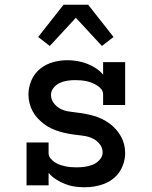

<svg xmlns="http://www.w3.org/2000/svg" viewBox="-20 -782 640 810"><path d="M337 8Q316 8 295 5Q274 2 254 -6Q234 -14 216 -25.5Q198 -37 185 -53V0H92V-181H185V-136Q185 -124 193 -114Q201 -104 211 -97.5Q221 -91 232.5 -87Q244 -83 255.5 -80.5Q267 -78 279 -77Q291 -76 303 -76Q321 -76 338.5 -78.5Q356 -81 372 -87.5Q388 -94 400.5 -108Q413 -122 413 -139Q413 -158 401.5 -173Q390 -188 373.5 -196.5Q357 -205 339 -208Q321 -211 302.5 -213Q284 -215 266 -218.5Q248 -222 231 -227Q214 -232 197 -240Q180 -248 165.5 -259Q151 -270 138.5 -283.5Q126 -297 117.5 -313Q109 -329 104.5 -347Q100 -365 100 -383Q100 -414 112.5 -443Q125 -472 149 -491.5Q173 -511 203 -519.5Q233 -528 264 -528Q285 -528 306 -524.5Q327 -521 346.5 -513.5Q366 -506 384 -494.5Q402 -483 415 -467V-520H508V-339H415V-384Q415 -396 407.5 -405.5Q400 -415 389.5 -421.5Q379 -428 368 -432.5Q357 -437 345 -439.5Q333 -442 321 -443Q309 -444 297 -444Q281 -444 264 -441.5Q247 -439 232 -432Q217 -425 206 -411.5Q195 -398 195 -381Q195 -363 206.5 -347.5Q218 -332 234 -323.5Q250 -315 268.5 -312Q287 -309 305 -307Q323 -305 341 -301.5Q359 -298 376.5 -293Q394 -288 410.5 -280Q427 -272 442 -261Q457 -250 469 -236.5Q481 -223 490 -207Q499 -191 503.5 -173Q508 -155 508 -137Q508 -116 502 -95.5Q496 -75 484.5 -57.5Q473 -40 456 -27Q439 -14 419.5 -6.5Q400 1 379 4.5Q358 8 337 8ZM190 -588 141 -626 248 -762H352L459 -626L410 -588L300 -707Z"/></svg>

Font: Iosevka Etoile Medium
Style: Regular
Weight: 500
Designer: Belleve Invis
Foundry: Belleve Invis
Version: Version 22.1.2; ttfautohint (v1.8.4)